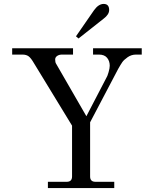

<svg xmlns="http://www.w3.org/2000/svg" viewBox="-20 -958 768 978"><path d="M508 -938Q536 -938 536 -907Q536 -884 508 -863L380 -762L367 -773L459 -906Q482 -938 508 -938ZM224 0V-32H320Q347 -32 347 -59V-318L153 -636Q138 -662 126 -671Q114 -680 94 -680H42V-712H352V-680H296Q281 -680 271 -673Q261 -666 261 -655Q261 -640 266 -633L420 -366L522 -562Q527 -569 533 -590Q539 -611 539 -623Q539 -647 525.5 -663.5Q512 -680 484 -680H454V-712H702V-680H673Q649 -680 630 -666.5Q611 -653 603 -641.5Q595 -630 582 -607L439 -335V-59Q439 -32 466 -32H562V0Z"/></svg>

Font: Old Standard TT
Style: Regular
Weight: 400
Designer: Alexey Kryukov <alexios@thessalonica.org.ru>
Version: Version 1.0